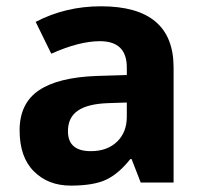

<svg xmlns="http://www.w3.org/2000/svg" viewBox="-20 -577 644 607"><path d="M194.8 -162.1Q194.8 -99.1 267.1 -99.1Q318.8 -99.1 349.9 -128.9Q380.9 -158.7 380.9 -208V-252.9L323.2 -251Q258.3 -249 226.6 -227.5Q194.8 -206.1 194.8 -162.1ZM286.1 -336.9 380.9 -339.8V-363.8Q380.9 -446.8 295.9 -446.8Q230.5 -446.8 142.1 -407.2L92.8 -507.8Q187 -557.1 299.3 -557.1Q528.8 -557.1 528.8 -363.8V0H424.8L396 -74.2H392.1Q354.5 -26.9 314.7 -8.5Q274.9 9.8 203.6 9.8Q132.3 9.8 87.2 -35.2Q42 -80.1 42 -165Q42 -250 102.8 -291.3Q163.6 -332.5 286.1 -336.9Z"/></svg>

Font: OpenSans-Bold
Style: Bold
Weight: 700
Foundry: Ascender Corporation
Version: Version 1.10